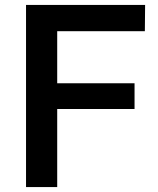

<svg xmlns="http://www.w3.org/2000/svg" viewBox="-20 -762 645 782"><path d="M571 -742H86V0H213V-318H528V-423H213V-635H570Z"/></svg>

Font: Morrison SemiBold
Style: Regular
Weight: 600
Designer: Pablo Impallari, Rodrigo Fuenzalida (Modified by Dan O. Williams)
Version: Version 0.030; ttfautohint (v1.8.1)